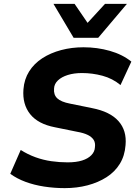

<svg xmlns="http://www.w3.org/2000/svg" viewBox="-20 -960 716 991"><path d="M314 11Q260 11 208 3Q156 -5 111.5 -21.5Q67 -38 33 -63L87 -186Q123 -163 163 -148.5Q203 -134 245 -128Q287 -122 329 -122Q373 -122 403.5 -131.5Q434 -141 451.5 -159Q469 -177 470 -200Q473 -223 463.5 -238Q454 -253 433 -263.5Q412 -274 377 -280L264 -303Q176 -320 135.5 -371Q95 -422 101 -499Q105 -551 130.5 -591.5Q156 -632 198.5 -659.5Q241 -687 295.5 -701.5Q350 -716 411 -716Q482 -716 547 -697.5Q612 -679 658 -642L602 -521Q561 -555 509 -569Q457 -583 403 -583Q362 -583 330 -573Q298 -563 279 -545Q260 -527 259 -503Q256 -471 275.5 -452.5Q295 -434 342 -425L455 -402Q548 -384 591.5 -335Q635 -286 628 -211Q624 -156 598.5 -114.5Q573 -73 530 -45.5Q487 -18 432 -3.5Q377 11 314 11ZM360 -765 256 -940H365L432 -842L522 -940H635L487 -765Z"/></svg>

Font: Nunito Sans 9pt ExtraBold
Style: Italic
Weight: 800
Italic angle: -9°
Version: Version 3.101;gftools[0.9.27]